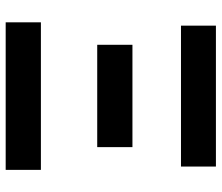

<svg xmlns="http://www.w3.org/2000/svg" viewBox="-72 -708 780 676"><g transform="rotate(90 318.0 -370.0)"><path d="M58.6 0V-124H578.1V0ZM137.7 -322.3V-446.3H498V-322.3ZM70.3 -617.2V-740.2H566.4V-617.2Z"/></g></svg>

Font: Bpmf Zihi Sans Bold
Style: Bold
Weight: 700
Foundry: But Ko
Version: Version 1.320